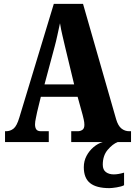

<svg xmlns="http://www.w3.org/2000/svg" viewBox="-20 -734 697 992"><path d="M6 0V-56H11Q33 -56 50 -69.5Q67 -83 80 -127L258 -714H409L580 -118Q590 -84 607.5 -70Q625 -56 648 -56H657V0H348V-56H382Q395 -56 405.5 -63Q416 -70 416 -89Q416 -102 412.5 -117Q409 -132 407 -140L381 -234H191L172 -156Q170 -144 165.5 -124.5Q161 -105 161 -91Q161 -75 167.5 -65.5Q174 -56 192 -56H232V0ZM210 -298H363L317 -489Q310 -520 302.5 -551Q295 -582 290 -614Q283 -583 276.5 -552Q270 -521 262 -492ZM545 238Q478 238 445.5 212Q413 186 413 130Q413 98 427 71.5Q441 45 463.5 26Q486 7 511 0H588Q562 10 536.5 40Q511 70 511 117Q511 143 527 155Q543 167 568 167Q591 167 621 158V223Q608 230 583 234Q558 238 545 238Z"/></svg>

Font: Noto Serif Thai ExtraCondensed Black
Style: Regular
Weight: 900
Width: 2
Designer: Monotype Design Team
Foundry: Monotype Imaging Inc.
Version: Version 2.002; ttfautohint (v1.8.4.7-5d5b)